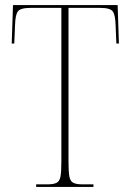

<svg xmlns="http://www.w3.org/2000/svg" viewBox="-20 -734 514 754"><path d="M122 0V-10H165Q190 -10 202 -16Q214 -22 217.5 -40.5Q221 -59 221 -98V-703H99Q60 -703 50 -689Q40 -675 39 -634L36 -563H26L31 -714H442L447 -563H437L434 -634Q433 -675 423 -689Q413 -703 374 -703H249V-98Q249 -59 252.5 -40.5Q256 -22 268 -16Q280 -10 305 -10H347V0Z"/></svg>

Font: Noto Serif Display Condensed Thin
Style: Regular
Weight: 100
Width: 3
Designer: Monotype Design Team
Foundry: Monotype Imaging Inc.
Version: Version 2.009